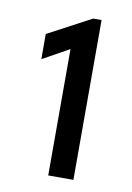

<svg xmlns="http://www.w3.org/2000/svg" viewBox="-60 -932 364 528"><g transform="rotate(10 122.0 -668.0)"><path d="M111.3 -444.3V-828.1L125 -804.7L37.1 -755.9V-826.2L158.2 -890.6H181.6V-444.3Z"/></g></svg>

Font: Reddit Sans Condensed
Style: Regular
Weight: 400
Designer: Stephen Hutchings
Foundry: Reddit
Version: Version 1.014